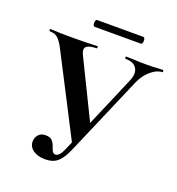

<svg xmlns="http://www.w3.org/2000/svg" viewBox="-137 -861 907 984"><g transform="rotate(20 316.5 -369.0)"><path d="M218 12Q177 12 152 -6Q127 -24 127 -53Q127 -72 140 -88.5Q153 -105 180 -105Q204 -105 215 -93.5Q226 -82 231 -67Q236 -52 241.5 -40.5Q247 -29 260 -29Q270 -29 280 -39.5Q290 -50 303 -81L490 -519Q507 -560 491 -586.5Q475 -613 429 -613Q427 -613 427 -619Q427 -625 429 -625Q455 -625 479 -623.5Q503 -622 542 -622Q563 -622 575.5 -622.5Q588 -623 599.5 -624Q611 -625 630 -625Q633 -625 633 -619Q633 -613 630 -613Q602 -613 570.5 -587Q539 -561 520 -519L332 -82Q310 -31 285 -9.5Q260 12 218 12ZM324 -105 99 -542Q80 -580 63 -596.5Q46 -613 16 -613Q14 -613 14 -619Q14 -625 16 -625Q33 -625 43 -624Q53 -623 70 -622.5Q87 -622 125 -622Q172 -622 199.5 -622.5Q227 -623 243.5 -624Q260 -625 273 -625Q275 -625 275 -619Q275 -613 273 -613Q234 -613 218 -600Q202 -587 220 -552L381 -223ZM225 -713Q219 -713 216.5 -722.5Q214 -732 216.5 -741Q219 -750 225 -750H476Q483 -750 485.5 -741Q488 -732 485.5 -722.5Q483 -713 476 -713Z"/></g></svg>

Font: Cormorant
Style: Bold
Weight: 700
Designer: Christian Thalmann (Catharsis Fonts)
Foundry: Catharsis Fonts
Version: Version 4.000